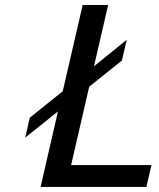

<svg xmlns="http://www.w3.org/2000/svg" viewBox="-20 -742 630 762"><path d="M561 0H141.1L210 -299.8L80.1 -195.8L98.1 -274.9L229 -379.9L308.1 -722.2H409.2L353 -479L482.9 -584L463.9 -502L334 -397.9L262.2 -86.9H581.1Z"/></svg>

Font: Perun
Style: Italic
Weight: 400
Italic angle: -12°
Foundry: Stefan Peev, Context Ltd
Version: Version 001.000